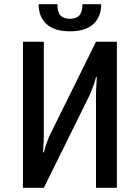

<svg xmlns="http://www.w3.org/2000/svg" viewBox="-20 -900 670 920"><path d="M190 0H90V-700H190V-255Q190 -244 189.5 -229Q189 -214 188 -201Q187 -185 186 -170H190Q194 -185 199 -201Q204 -214 209 -229Q214 -244 220 -255L440 -700H540V0H440V-445Q440 -456 440.5 -470.5Q441 -485 442 -499Q443 -514 444 -530H440Q436 -514 431 -499Q426 -485 420.5 -470.5Q415 -456 410 -445ZM315 -810Q345 -810 360 -826Q375 -842 375 -880H465Q465 -820 427.5 -785Q390 -750 315 -750Q240 -750 202.5 -785Q165 -820 165 -880H255Q255 -842 270 -826Q285 -810 315 -810Z"/></svg>

Font: Scada
Style: Regular
Weight: 400
Designer: Jovanny Lemonad
Foundry: Jovanny Lemonad
Version: Version 3.005; ttfautohint (v0.91) -l 8 -r 50 -G 200 -x 0 -w